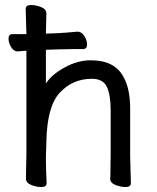

<svg xmlns="http://www.w3.org/2000/svg" viewBox="-20 -733 628 770"><path d="M164.1 -533.2V-397.9Q186 -433.1 238.5 -462.2Q291 -491.2 344.2 -491.2Q439.9 -491.2 475.1 -424.8Q502 -377.9 502 -296.9V-105L504.9 1Q504.9 17.1 483.9 17.1Q462.9 17.1 442.4 8.5Q421.9 0 421.9 -16.1V-17.1Q422.9 -24.9 422.9 -43.9L423.8 -115.2V-293Q423.8 -351.1 408.9 -384Q394 -417 348.1 -417Q272 -417 220 -361.6Q168 -306.2 166 -162.1Q165 -128.9 164.1 -105V-88.9Q164.1 -59.1 167 1Q167 17.1 146 17.1Q125 17.1 104.5 8.5Q84 0 84 -17.1L85.9 -115.2V-529.8Q77.1 -528.8 51.8 -526.9H50.8Q35.2 -526.9 24.7 -543.9Q14.2 -561 14.2 -578.6Q14.2 -596.2 30.8 -596.2H85.9L83 -696.8Q83 -712.9 104 -712.9Q125 -712.9 145.5 -704.3Q166 -695.8 166 -679.2L164.1 -598.1L213.9 -600.1Q250 -602.1 290 -606H291Q307.1 -606 318.1 -588.9Q329.1 -571.8 329.1 -554Q329.1 -536.1 312 -536.1H272.9Q245.1 -536.1 225.1 -535.2L186 -534.2Z"/></svg>

Font: LXGW WenKai Screen
Style: Regular
Weight: 400
Designer: LXGW / Fontworks Inc.
Foundry: LXGW / Fontworks Inc.
Version: Version 1.510;January 18,2025